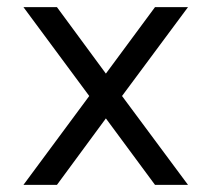

<svg xmlns="http://www.w3.org/2000/svg" viewBox="-20 -520 595 540"><path d="M45.9 0 231 -250 45.9 -500H140.1L277.8 -313L416 -500H508.8L323.2 -250L508.8 0H416L277.8 -187L140.1 0Z"/></svg>

Font: Carme
Style: Regular
Weight: 400
Version: 1.000